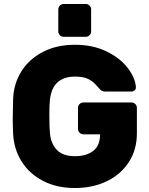

<svg xmlns="http://www.w3.org/2000/svg" viewBox="-20 -935 751 965"><path d="M228 -357Q228 -295 231 -266Q235 -215 265 -182.5Q295 -150 357 -150Q414 -150 448.5 -176.5Q483 -203 483 -260H399Q388 -260 380 -268Q372 -276 372 -287V-393Q372 -404 380 -412Q388 -420 399 -420H641Q652 -420 660 -412Q668 -404 668 -393V-265Q668 -182 627 -119.5Q586 -57 515.5 -23.5Q445 10 357 10Q264 10 195 -26.5Q126 -63 88 -124.5Q50 -186 46 -261Q44 -309 44 -340Q44 -377 46 -439Q49 -514 87 -575.5Q125 -637 194.5 -673.5Q264 -710 357 -710Q446 -710 514.5 -677Q583 -644 621.5 -594Q660 -544 663 -497Q664 -488 657 -481.5Q650 -475 641 -475H508Q495 -475 487.5 -481.5Q480 -488 468 -502Q450 -524 425.5 -537Q401 -550 357 -550Q244 -550 231 -434Q228 -410 228 -357ZM411 -750H300Q289 -750 281 -758Q273 -766 273 -777V-888Q273 -899 281 -907Q289 -915 300 -915H411Q422 -915 430 -907Q438 -899 438 -888V-777Q438 -766 430 -758Q422 -750 411 -750Z"/></svg>

Font: Rubik
Style: Regular
Weight: 700
Designer: Hubert & Fischer
Foundry: Hubert & Fischer
Version: Version 1.100